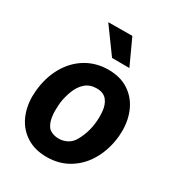

<svg xmlns="http://www.w3.org/2000/svg" viewBox="-181 -863 909 987"><g transform="rotate(30 274.0 -370.0)"><path d="M314.9 -750 384.3 -599.1 281.2 -599.6 172.4 -749ZM297.4 -538.1Q367.2 -538.1 416 -506.3Q464.8 -474.6 489.7 -420.9Q514.6 -367.2 514.6 -300.8Q514.6 -285.6 513.2 -270Q505.9 -191.4 471.2 -127.7Q436.5 -64 377.9 -27.1Q319.3 9.8 243.7 9.8Q174.3 9.8 124.8 -21.2Q75.2 -52.2 50 -105.5Q24.9 -158.7 24.9 -224.1Q24.9 -239.7 26.4 -255.9Q34.2 -340.3 70.8 -404.3Q107.4 -468.3 166 -503.2Q224.6 -538.1 297.4 -538.1ZM164.6 -255.4Q163.1 -237.3 163.1 -220.2Q163.1 -158.7 187 -127.4Q195.3 -116.7 212.6 -109.9Q230 -103 250.5 -103Q276.4 -103 300 -115.2Q323.7 -127.4 338.4 -153.8Q377 -222.2 377 -305.7Q377 -323.2 375.5 -336.9Q372.1 -376.5 352.1 -400.6Q332 -424.8 292 -424.8Q252 -424.8 225.3 -401.6Q198.7 -378.4 184.1 -339.4Q169.9 -301.3 165.5 -266.1Z"/></g></svg>

Font: Mardoto
Style: Bold Italic
Weight: 700
Italic angle: -12°
Designer: Christian Robertson, Vahan Hovhannisyan
Foundry: Google
Version: Version 1.000